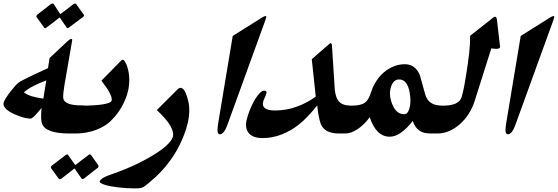

<svg xmlns="http://www.w3.org/2000/svg" viewBox="-41 -824 3150 1084"><path d="M432.6 -740.2Q434.6 -738.3 433.6 -734.9Q431.6 -730.5 427.7 -728L347.7 -668.5Q344.7 -665.5 340.8 -665.5Q337.9 -665.5 335.4 -668.5L295.9 -725.6Q278.8 -711.9 258.5 -696.5Q238.3 -681.2 221.2 -668.5Q216.3 -664.6 213.9 -664.6Q210.9 -664.6 208 -668.5L166 -727.1Q164.1 -730.5 164.6 -733.9Q166 -738.3 171.9 -743.2Q189 -756.8 208.7 -771.7Q228.5 -786.6 246.1 -800.8Q252 -804.2 255.9 -804.2Q258.3 -804.2 259.5 -803.2Q260.7 -802.2 262.7 -800.8Q271 -787.1 281 -772Q291 -756.8 299.3 -744.1Q316.9 -757.3 336.7 -772Q356.4 -786.6 373.5 -800.8Q378.9 -804.2 383.3 -804.2Q385.7 -804.2 389.2 -800.8ZM220.2 -369.6Q180.7 -355.5 148.4 -338.9Q116.2 -322.3 93.8 -303.2Q109.4 -289.6 137 -281Q164.6 -272.5 203.6 -267.1ZM383.3 -70.3H349.6Q283.2 -70.3 243.9 -84.7Q204.6 -99.1 196.3 -127Q191.4 -137.7 191.2 -160.4Q190.9 -183.1 193.4 -214.4Q168.5 -183.6 153.6 -168.9Q138.7 -154.3 130.4 -154.3Q113.3 -154.3 90.1 -160.9Q66.9 -167.5 39.1 -179.7Q5.4 -195.3 -9.8 -211.9Q-24.9 -228.5 -20.5 -245.1Q-17.1 -255.4 -6.6 -272Q3.9 -288.6 16.8 -305.4Q29.8 -322.3 42.7 -336.7Q55.7 -351.1 63.5 -357.4Q70.8 -362.8 86.2 -370.8Q101.6 -378.9 123.3 -389.4Q145 -399.9 172.1 -412.6Q199.2 -425.3 230 -439.5Q232.4 -453.6 234.4 -467.8Q236.3 -481.9 238.8 -496.1L338.4 -589.8Q354 -604 359.9 -604Q366.7 -604 366.7 -599.1Q366.7 -594.2 364.3 -583L322.8 -343.3Q318.8 -318.4 316.9 -299.8Q314.9 -281.2 315.9 -271Q317.9 -250 344 -239.5Q370.1 -229 418.9 -229H433.6Z M677.2 -293Q664.6 -252.4 643.8 -216.8Q623 -181.2 593.3 -150.4V-150.9Q575.7 -130.9 552 -115.7Q528.3 -100.6 501.2 -90.6Q474.1 -80.6 445.3 -75.4Q416.5 -70.3 388.2 -70.3H355.5L405.3 -227.5H419.4Q454.6 -227.5 484.6 -229.2Q514.6 -231 537.1 -234.4Q559.6 -237.8 573.2 -243.2Q586.9 -248.5 588.9 -255.4Q598.1 -283.2 531.7 -368.7L642.1 -481Q645 -483.4 647.5 -485.1Q649.9 -486.8 652.3 -486.8Q656.2 -486.8 658.2 -483.9Q670.4 -469.2 677.7 -446.8Q685.1 -424.3 687.7 -398.7Q690.4 -373 687.7 -345.5Q685.1 -317.9 677.2 -293ZM247.1 125Q245.6 121.6 246.6 118.7Q247.6 114.7 252.9 109.9L330.6 50.8Q336.4 47.4 338.9 47.4Q341.8 47.4 343.3 50.8L383.8 107.9Q400.9 95.2 421.6 79.3Q442.4 63.5 459 50.8Q462.9 47.4 466.8 47.4Q469.7 47.4 472.7 50.8L514.2 109.4Q516.1 113.8 514.6 117.7Q513.2 123.5 506.8 126.5Q489.7 139.6 470.5 154.8Q451.2 169.9 434.6 183.1Q429.2 187 425.3 187Q421.4 187 418.9 183.1L379.4 127Q361.8 141.1 343.5 155.3Q325.2 169.4 307.6 183.1Q300.8 187.5 296.9 187.5Q292.5 187.5 289.1 183.1Z M1009.8 -96.2Q952.1 85 798.3 209.5Q786.1 219.7 778.3 225.6Q770.5 231.4 762.7 234.6Q754.9 237.8 745.1 238.8Q735.4 239.7 719.2 239.7Q697.8 239.7 674.3 238.3Q650.9 236.8 628.2 234.1Q605.5 231.4 585.7 227.8Q565.9 224.1 551 219.5Q536.1 214.8 528.3 209.7Q520.5 204.6 522.5 199.2Q527.8 182.1 574.7 165Q622.6 148.4 662.6 132.3Q702.6 116.2 737.8 99.1H737.3Q914.6 11.2 934.6 -51.3Q942.4 -76.2 920.4 -114.3Q898.4 -152.3 844.2 -202.6L959.5 -317.4Q969.2 -328.1 978.5 -328.1Q986.8 -328.1 993.9 -320.6Q1001 -313 1006.8 -300Q1012.7 -287.1 1017.3 -270.5Q1022 -253.9 1025.4 -235.4Q1029.8 -201.7 1025.6 -167.2Q1021.5 -132.8 1009.8 -96.2Z M1240.2 -111.8Q1231.4 -89.8 1221.7 -77.9Q1211.9 -65.9 1200.2 -65.9Q1180.7 -65.9 1189.9 -122.6L1272.9 -621.1L1440.9 -726.6Q1452.1 -733.4 1459 -733.4Q1462.9 -733.4 1462.2 -727.8Q1461.4 -722.2 1457.5 -710.9Z M1904.3 -70.3H1873Q1791.5 -70.3 1770 -124.5Q1764.6 -138.7 1759.3 -164.1Q1753.9 -189.5 1750 -228.5Q1721.7 -193.4 1694.8 -165.5Q1668 -137.7 1645.5 -120.1Q1601.1 -85.4 1549.1 -64.9Q1497.1 -44.4 1440.9 -44.4Q1411.1 -44.4 1390.9 -53Q1370.6 -61.5 1359.9 -77.1Q1349.1 -92.8 1348.1 -114.7Q1347.2 -136.7 1356 -163.6L1358.9 -173.3Q1365.7 -195.3 1376.5 -219.7Q1387.2 -244.1 1399.9 -264.6Q1412.6 -285.2 1425.8 -298.6Q1439 -312 1450.2 -312Q1460 -312 1462.6 -307.1Q1465.3 -302.2 1461.4 -291.5Q1460.4 -288.6 1458.5 -283.9Q1456.5 -279.3 1454.3 -274.2Q1452.1 -269 1450 -264.2Q1447.8 -259.3 1446.3 -255.4Q1437.5 -228 1453.9 -214.1Q1470.2 -200.2 1511.2 -200.2Q1575.2 -200.2 1634.5 -221.7Q1693.8 -243.2 1741.7 -278.8Q1736.3 -330.6 1730.5 -384.3Q1724.6 -438 1719.2 -489.7L1811 -569.8Q1821.3 -580.1 1825.7 -580.1Q1831.5 -580.1 1833 -568.8L1849.1 -318.4Q1851.6 -295.9 1857.2 -278.8Q1862.8 -261.7 1873.5 -250.2Q1884.3 -238.8 1901.1 -233.2Q1918 -227.5 1941.9 -227.5H1954.1Z M2240.2 -179.2Q2260.7 -179.2 2269.5 -208.5Q2281.7 -245.1 2272 -301.3Q2258.8 -375.5 2212.4 -375.5Q2180.2 -375.5 2166 -332.5Q2154.3 -295.4 2167.5 -252.9Q2189.9 -179.2 2240.2 -179.2ZM2423.8 -70.3H2390.1Q2372.1 -70.3 2356.7 -73.7Q2341.3 -77.1 2328.9 -85.2Q2316.4 -93.3 2306.4 -106.9Q2296.4 -120.6 2289.1 -141.1Q2220.2 -52.2 2159.2 -52.2Q2083 -52.2 2046.4 -162.1Q2031.2 -141.1 2013.9 -124.3Q1996.6 -107.4 1978.8 -95.5Q1960.9 -83.5 1943.1 -76.9Q1925.3 -70.3 1909.2 -70.3H1876.5L1926.3 -227.5H1940.4Q1968.3 -227.5 1986.8 -231.2Q2005.4 -234.9 2018.1 -243.9Q2030.8 -252.9 2039.1 -268.1Q2047.4 -283.2 2054.7 -305.7Q2065.9 -339.4 2084.7 -367.9Q2103.5 -396.5 2128.4 -417.2Q2153.3 -438 2182.9 -449.7Q2212.4 -461.4 2245.1 -461.4Q2302.7 -461.4 2329.1 -400.9L2360.4 -288.6Q2369.1 -259.8 2391.8 -243.7Q2414.6 -227.5 2459 -227.5H2473.6Z M2781.7 -565.4Q2782.2 -561.5 2782.7 -560.1Q2783.2 -558.6 2782.2 -557.1Q2779.3 -548.3 2760.7 -548.3Q2755.4 -548.3 2748.3 -549.1Q2741.2 -549.8 2732.9 -550.8L2638.7 -253.4Q2626.5 -214.4 2604.7 -180.9Q2583 -147.5 2555.2 -122.8Q2527.3 -98.1 2494.9 -84.2Q2462.4 -70.3 2428.7 -70.3H2396L2445.8 -227.5H2460Q2549.8 -227.5 2564.9 -274.9Q2570.8 -293.5 2577.6 -326.7Q2584.5 -359.9 2591.8 -408.7Q2601.6 -469.7 2607.7 -522.2Q2613.8 -574.7 2613.3 -622.1L2734.4 -717.3Q2739.7 -722.7 2745.4 -726.1Q2751 -729.5 2754.4 -729.5Q2762.2 -729.5 2764.6 -712.4Z M2866.2 -111.8Q2857.4 -89.8 2847.7 -77.9Q2837.9 -65.9 2826.2 -65.9Q2806.6 -65.9 2815.9 -122.6L2898.9 -621.1L3066.9 -726.6Q3078.1 -733.4 3085 -733.4Q3088.9 -733.4 3088.1 -727.8Q3087.4 -722.2 3083.5 -710.9Z"/></svg>

Font: XB Zar
Style: Bold Italic
Weight: 700
Italic angle: -12°
Designer: Behnam
Foundry: Irmug
Version: Version 8.005 2009